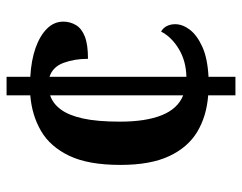

<svg xmlns="http://www.w3.org/2000/svg" viewBox="-98 -656 754 599"><g transform="rotate(-90 279.5 -357.0)"><path d="M281 -85Q216 -90 167.5 -119Q119 -148 91.5 -206.5Q64 -265 64 -359Q64 -459 92.5 -518.5Q121 -578 170 -606.5Q219 -635 281 -640V-714H339V-640Q391 -637 429 -623.5Q467 -610 489 -588Q511 -566 511 -537Q511 -516 500.5 -498Q490 -480 465 -470Q440 -460 395 -460Q395 -502 382.5 -536Q370 -570 339 -580V-153Q388 -154 425.5 -176.5Q463 -199 480 -232Q492 -225 497.5 -213.5Q503 -202 503 -188Q503 -165 486 -142.5Q469 -120 433 -103.5Q397 -87 339 -84V0H281ZM281 -578Q256 -570 237.5 -545.5Q219 -521 209 -476.5Q199 -432 199 -360Q199 -280 219 -230Q239 -180 281 -163Z"/></g></svg>

Font: Noto Nastaliq Urdu SemiBold
Style: Regular
Weight: 600
Version: Version 3.007